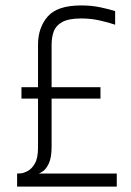

<svg xmlns="http://www.w3.org/2000/svg" viewBox="-20 -687 483 707"><path d="M120 -522Q120 -585 155.5 -626Q191 -667 279 -667Q317 -667 350 -660Q383 -653 404 -646V-596Q381 -604 348 -611.5Q315 -619 279 -619Q233 -619 209.5 -606Q186 -593 178 -571.5Q170 -550 170 -522V-147Q170 -106 159.5 -84.5Q149 -63 137.5 -56Q126 -49 123 -48H410V0H43V-48Q43 -48 54.5 -48.5Q66 -49 81.5 -57Q97 -65 108.5 -85Q120 -105 120 -144ZM59 -366H350V-324H59Z"/></svg>

Font: Khand Variable Light
Style: Regular
Weight: 300
Designer: Satya Rajpurohit
Foundry: Indian Type Foundry
Version: Version 3.000